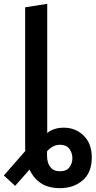

<svg xmlns="http://www.w3.org/2000/svg" viewBox="-31 -795 498 1000"><path d="M282 185Q221 185 182 159Q143 133 123 88L48 173L-11 119L101 -9Q100 -17 100 -22.5Q100 -28 100 -35V-757L215 -775V-102Q228 -114 250.5 -122Q273 -130 301 -130Q363 -130 405 -88.5Q447 -47 447 25Q447 104 399.5 144.5Q352 185 282 185ZM282 97Q315 97 330.5 76.5Q346 56 346 29Q346 1 330 -20Q314 -41 282 -41Q261 -41 244 -31.5Q227 -22 214 -7V16Q214 53 231 75Q248 97 282 97Z"/></svg>

Font: Ubuntu Sans SemiBold
Style: Regular
Weight: 600
Designer: Dalton Maag Ltd
Foundry: Dalton Maag Ltd
Version: Version 1.006; ttfautohint (v1.8.4.7-5d5b)